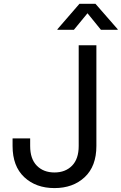

<svg xmlns="http://www.w3.org/2000/svg" viewBox="-20 -961 627 991"><path d="M261.2 9.8Q165.5 9.8 105.2 -46.6Q44.9 -103 44.9 -207.5V-246.6H135.7V-207.5Q135.7 -140.6 170.2 -105.7Q204.6 -70.8 261.2 -70.8Q317.4 -70.8 351.8 -105.7Q386.2 -140.6 386.2 -207.5V-727.5H477.5V-207.5Q477.5 -103 417.2 -46.6Q356.9 9.8 261.2 9.8ZM361.3 -807.1H276.4V-810.1L390.1 -941.4H472.7L587.4 -810.1V-807.1H501L431.6 -892.6Z"/></svg>

Font: Inter 20pt
Style: Regular
Weight: 400
Version: Version 4.001;git-66647c0bb